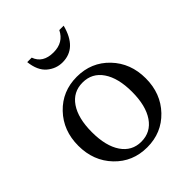

<svg xmlns="http://www.w3.org/2000/svg" viewBox="-221 -919 1058 1058"><g transform="rotate(-45 308.0 -390.0)"><path d="M120 -461.5Q195 -540 308 -540Q421 -540 496 -461.5Q571 -383 571 -265Q571 -147 496 -68.5Q421 10 308 10Q195 10 120 -68.5Q45 -147 45 -265Q45 -383 120 -461.5ZM307 -35Q381 -35 423 -96.5Q465 -158 465 -266Q465 -373 423.5 -434Q382 -495 308 -495Q234 -495 192.5 -434Q151 -373 151 -265Q151 -157 192.5 -96Q234 -35 307 -35ZM172 -790H207Q230 -725 313 -725Q390 -725 422 -790H456Q420 -651 309 -651Q259 -651 219.5 -684.5Q180 -718 172 -790Z"/></g></svg>

Font: Libre Caslon Text
Style: Regular
Weight: 400
Designer: Pablo Impallari, Rodrigo Fuenzalida
Foundry: Pablo Impallari, Rodrigo Fuenzalida
Version: Version 1.002